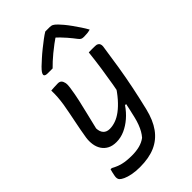

<svg xmlns="http://www.w3.org/2000/svg" viewBox="-301 -911 1202 1202"><g transform="rotate(-45 300.0 -310.0)"><path d="M126 -532Q140 -533 155.5 -534Q171 -535 187 -535Q202 -535 210.5 -527Q219 -519 222.5 -503Q226 -487 222 -461Q215 -412 204.5 -365Q194 -318 182 -269.5Q170 -221 157 -166Q158 -136 173 -119.5Q188 -103 216 -103Q241 -103 268 -112.5Q295 -122 323 -143Q351 -164 380.5 -197.5Q410 -231 440 -279L417 -141H388Q362 -103 329.5 -75Q297 -47 261 -31Q225 -15 187 -15Q152 -15 128 -28Q104 -41 90 -63Q76 -85 72 -112.5Q68 -140 72 -169Q82 -231 94.5 -291Q107 -351 118 -414Q123 -446 125 -474Q127 -502 126 -532ZM461 -535Q476 -536 490 -535.5Q504 -535 518 -535Q531 -535 538.5 -530Q546 -525 549 -517Q552 -509 551 -498Q539 -413 526.5 -336Q514 -259 498.5 -183.5Q483 -108 464 -29Q445 50 408.5 100.5Q372 151 316 175.5Q260 200 180 200Q142 200 112 194Q82 188 62.5 179Q43 170 35 161Q30 155 28.5 146.5Q27 138 29 127Q31 114 34 102.5Q37 91 40 79H51Q83 97 115.5 105Q148 113 196 113Q234 113 264.5 105Q295 97 319 79Q332 64 342 46.5Q352 29 361 5.5Q370 -18 377 -48Q391 -107 403 -166Q415 -225 425.5 -285.5Q436 -346 445 -408Q454 -470 461 -535ZM361 -820Q371 -820 380.5 -820Q390 -820 401 -820Q413 -820 422.5 -815.5Q432 -811 449 -794Q459 -784 474 -766Q489 -748 505.5 -725Q522 -702 538 -678Q554 -654 566 -632Q552 -628 538.5 -626.5Q525 -625 509 -625Q495 -625 487.5 -629Q480 -633 471 -645Q457 -664 431 -694.5Q405 -725 362 -765L409 -747H350L403 -765Q342 -723 300.5 -688.5Q259 -654 230 -624H188Q177 -624 170.5 -626Q164 -628 161.5 -632Q159 -636 160 -640Q161 -647 167 -656Q173 -665 190 -682Q206 -697 227.5 -716.5Q249 -736 274 -756Q299 -776 321.5 -793Q344 -810 361 -820Z"/></g></svg>

Font: Rec Mono Semicasual
Style: Italic
Weight: 400
Italic angle: -10°
Version: Version 1.085; ttfautohint (v1.8.4.7-5d5b)